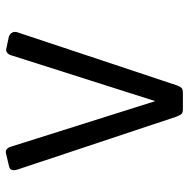

<svg xmlns="http://www.w3.org/2000/svg" viewBox="-14 -633 662 674"><g transform="rotate(90 317.0 -296.0)"><path d="M306 -607H364Q377 -607 381.5 -600.5Q386 -594 390 -583L575 -27Q579 -16 576.5 -7.5Q574 1 565 3L518 14Q510 16 504 11.5Q498 7 495 -3L335 -510L174 -4Q172 4 165 10Q158 16 147 12L109 4Q98 0 94 -8.5Q90 -17 94 -28L279 -584Q284 -598 289 -602.5Q294 -607 306 -607Z"/></g></svg>

Font: Rubik
Style: Italic
Weight: 400
Italic angle: -12°
Designer: Hubert and Fischer
Foundry: Hubert and Fischer
Version: Version 2.300;gftools[0.9.30]